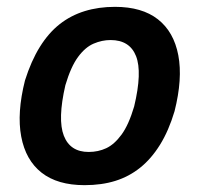

<svg xmlns="http://www.w3.org/2000/svg" viewBox="-20 -531 583 561"><path d="M227 10Q148 10 101.5 -26.5Q55 -63 42 -132Q29 -201 53 -296Q71 -353 96.5 -394Q122 -435 154.5 -460.5Q187 -486 227.5 -498.5Q268 -511 316 -511Q395 -511 441.5 -474.5Q488 -438 501 -369.5Q514 -301 490 -206Q473 -149 447.5 -108Q422 -67 389.5 -41Q357 -15 317 -2.5Q277 10 227 10ZM239 -87Q267 -87 290.5 -98Q314 -109 335 -137.5Q356 -166 372 -220Q396 -320 377.5 -367Q359 -414 303 -414Q278 -414 253.5 -403.5Q229 -393 208 -364.5Q187 -336 171 -282Q148 -182 166.5 -134.5Q185 -87 239 -87Z"/></svg>

Font: Nunito Sans 7pt Condensed
Style: Bold Italic
Weight: 700
Width: 3
Italic angle: -9°
Designer: Vernon Adams
Foundry: Vernon Adams
Version: Version 3.101;gftools[0.9.27]